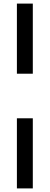

<svg xmlns="http://www.w3.org/2000/svg" viewBox="-20 -828 276 1068"><path d="M74 -418V-808H162.5V-418ZM74 220V-170H162.5V220Z"/></svg>

Font: Encode Sans Semi Condensed Medium
Style: Regular
Weight: 500
Width: 4
Designer: Multiple Designers
Foundry: Impallari Type
Version: Version 3.000; ttfautohint (v1.8.3) -l 8 -r 50 -G 200 -x 14 